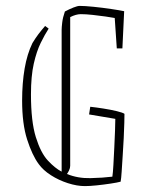

<svg xmlns="http://www.w3.org/2000/svg" viewBox="-20 -621 506 651"><path d="M145 -524Q132 -504 118 -475.5Q104 -447 94.5 -405Q85 -363 85 -301Q85 -209 101.5 -156Q118 -103 142 -77Q166 -51 189 -39V-520Q189 -528 191 -545Q193 -562 200 -582Q215 -590 229 -595.5Q243 -601 250 -601Q267 -601 297 -598Q327 -595 357 -590.5Q387 -586 401 -583L395 -457H376L369 -560Q359 -562 338 -565Q317 -568 294 -570.5Q271 -573 254 -573Q238 -573 218 -563V-59Q218 -51 214 -43Q210 -35 207 -31Q244 -16 286.5 -17Q329 -18 361 -22Q363 -35 364.5 -62Q366 -89 367.5 -120Q369 -151 370 -178Q371 -205 371 -218L282 -233L286 -259Q305 -257 330.5 -253Q356 -249 376.5 -244Q397 -239 402 -235Q402 -227 401.5 -204.5Q401 -182 399.5 -152.5Q398 -123 396 -93Q394 -63 392.5 -39Q391 -15 389 -5Q378 -2 355 1.5Q332 5 308 7.5Q284 10 268 10Q241 10 210 0Q179 -10 152.5 -27Q126 -44 111 -65Q89 -95 72 -148Q55 -201 55 -280Q55 -339 63.5 -388.5Q72 -438 90 -475Q101 -493 110.5 -505.5Q120 -518 133 -533Z"/></svg>

Font: Grenze Gotisch Thin
Style: Regular
Weight: 100
Designer: Renata Polastri
Foundry: Omnibus-Type
Version: Version 1.001